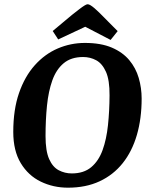

<svg xmlns="http://www.w3.org/2000/svg" viewBox="-20 -859 695 890"><path d="M295 11Q226.9 11 169 -17.1Q111.1 -45.1 76.3 -102.7Q41.5 -160.3 41.5 -247.2Q41.5 -350.8 68.2 -427.8Q94.9 -504.9 141.3 -556.7Q187.7 -608.5 247.7 -634.3Q307.7 -660 373.5 -660Q447.6 -660 498.2 -638.4Q548.7 -616.8 579.1 -580.4Q609.5 -544.1 623.1 -497.6Q636.6 -451.1 636.6 -402Q636.6 -309.2 614.4 -233.2Q592.3 -157.3 548.8 -102.7Q505.2 -48.1 441.7 -18.6Q378.1 11 295 11ZM312.7 -55.1Q368.4 -55.1 402.9 -84.1Q437.3 -113 455.5 -163.2Q473.6 -213.3 480.5 -278.7Q487.4 -344.2 487.8 -416.5Q488.4 -487.5 471.2 -526.1Q453.9 -564.6 426.1 -579.6Q398.3 -594.7 365.2 -594.7Q309.7 -594.7 275.3 -566Q240.8 -537.3 222.6 -486.6Q204.5 -435.8 197.8 -369.4Q191.1 -303 191.1 -228Q191.1 -159.5 207.7 -121.9Q224.4 -84.4 252.4 -69.8Q280.3 -55.1 312.7 -55.1ZM492.7 -673.9 375.1 -735 249.8 -676.2 224.3 -715.3 314.1 -790.3Q333.3 -805.4 347.3 -816.2Q361.3 -827 371.2 -833.1Q381 -839.3 386.1 -839.3Q391.9 -839.3 399.7 -834.5Q407.6 -829.7 417.8 -821.1Q428.1 -812.5 440 -800.7L525.4 -714.7Z"/></svg>

Font: Faustina Light
Style: Italic
Weight: 300
Italic angle: -8°
Designer: Alfonso Garcia
Foundry: http://www.omnibus-type.com
Version: Version 1.200